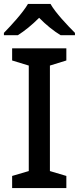

<svg xmlns="http://www.w3.org/2000/svg" viewBox="-24 -961 403 981"><path d="M234 -941H119C93 -896 33 -831 -4 -793V-781H67C102 -803 140 -834 176 -870C211 -834 251 -802 286 -781H359V-793C322 -830 259 -896 234 -941ZM315 0V-62L231 -87V-626L315 -652V-714H38V-652L123 -626V-87L38 -62V0Z"/></svg>

Font: Noto Sans Malayalam Medium
Style: Regular
Weight: 500
Designer: Jelle Bosma - Monotype Design Team
Foundry: Monotype Imaging Inc.
Version: Version 2.104